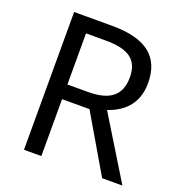

<svg xmlns="http://www.w3.org/2000/svg" viewBox="-129 -824 880 935"><g transform="rotate(20 311.0 -357.0)"><path d="M294 -714H97V0H187V-295H329L502 0H607L411 -320C483 -345 554 -397 554 -511C554 -647 471 -714 294 -714ZM289 -636C406 -636 461 -600 461 -507C461 -417 410 -371 294 -371H187V-636Z"/></g></svg>

Font: Noto Sans Lycian
Style: Regular
Weight: 400
Designer: Monotype Design Team
Foundry: Monotype Imaging Inc.
Version: Version 2.002